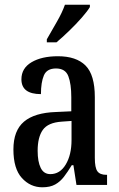

<svg xmlns="http://www.w3.org/2000/svg" viewBox="-20 -786 505 816"><path d="M160 10Q109 10 73 -29.5Q37 -69 37 -151Q37 -231 82 -269Q127 -307 218 -310L283 -313V-373Q283 -429 270.5 -462Q258 -495 218 -495Q179 -495 166.5 -465.5Q154 -436 154 -386Q71 -386 71 -449Q71 -496 114 -521.5Q157 -547 226 -547Q304 -547 343.5 -507.5Q383 -468 383 -373V-115Q383 -73 394 -58Q405 -43 432 -43H435V0H305L292 -84H285Q268 -56 252 -35Q236 -14 214.5 -2Q193 10 160 10ZM194 -46Q235 -46 259.5 -87Q284 -128 284 -191V-272L242 -269Q184 -265 162 -234Q140 -203 140 -145Q140 -99 153 -72.5Q166 -46 194 -46ZM179 -619Q200 -656 222 -694Q244 -732 256 -766H362V-756Q352 -739 328 -711.5Q304 -684 274.5 -655.5Q245 -627 220 -606H179Z"/></svg>

Font: Noto Serif Myanmar ExtraCondensed Medium
Style: Regular
Weight: 500
Width: 2
Designer: Ben Mitchell and the Monotype Design Team
Foundry: Monotype Imaging Inc.
Version: Version 2.106; ttfautohint (v1.8.4.7-5d5b)